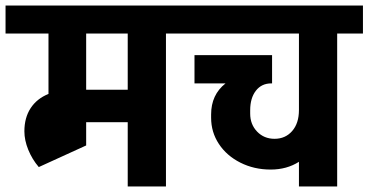

<svg xmlns="http://www.w3.org/2000/svg" viewBox="-55 -673 1330 693"><path d="M637 -552H544V0H406V-232H256V-148L85 -70Q61 -98 47 -132.5Q33 -167 33 -199Q33 -248 55.5 -282.5Q78 -317 120 -334V-552H-35V-653H637ZM256 -552V-349H406V-552Z M1255 -552H1162V0H1024V-89Q980 -61 922 -61Q862 -61 812.5 -86Q763 -111 735 -153.5Q707 -196 707 -248V-260Q707 -331 759 -372H647V-474H927V-372H924Q889 -372 868.5 -345.5Q848 -319 848 -275V-263Q848 -224 873 -198Q898 -172 936 -172Q975 -172 999.5 -200Q1024 -228 1024 -276V-552H567V-653H1255Z"/></svg>

Font: Akshar SemiBold
Style: Regular
Weight: 600
Designer: Tall Chai
Foundry: Tall Chai
Version: Version 1.000